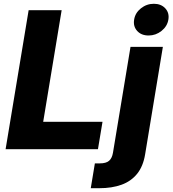

<svg xmlns="http://www.w3.org/2000/svg" viewBox="-20 -781 903 1005"><path d="M9.3 0 129.9 -727.5H302.7L206.1 -143.6H516.6L492.7 0ZM663.1 -535.6H832.5L739.7 26.4Q729.5 89.4 697.8 128.7Q666 168 616 186Q565.9 204.1 500 204.1H455.1L476.6 74.2H502Q535.2 74.2 550.8 60.8Q566.4 47.4 571.3 18.6ZM757.8 -595.2Q719.7 -595.2 698 -619.1Q676.3 -643.1 682.1 -678.2Q687.5 -713.4 717.5 -737.3Q747.6 -761.2 785.2 -761.2Q823.2 -761.2 845.2 -737.3Q867.2 -713.4 861.3 -678.2Q855.5 -643.1 825.4 -619.1Q795.4 -595.2 757.8 -595.2Z"/></svg>

Font: Inter 20pt ExtraBold
Style: Italic
Weight: 800
Italic angle: -9.3988°
Version: Version 4.001;git-66647c0bb